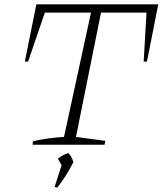

<svg xmlns="http://www.w3.org/2000/svg" viewBox="-20 -665 747 882"><path d="M707 -645 655 -382H640L653 -607H444L329 -36L464 -18L460 0H130L131 -16Q166 -24 201.5 -29Q237 -34 274 -36L398 -607H186L109 -382H94L147 -645ZM231 193 263 94 246 64Q264 48 294 38Q311 56 317 80Q283 147 243 197Z"/></svg>

Font: Piazzolla ExtraLight
Style: Italic
Weight: 200
Italic angle: -11.3°
Designer: Juan Pablo del Peral
Foundry: Huerta Tipografica
Version: Version 1.330